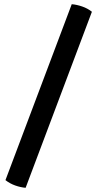

<svg xmlns="http://www.w3.org/2000/svg" viewBox="-20 -732 466 914"><path d="M321.5 -712Q345.5 -710 371.5 -701Q397.5 -692 417.5 -676L102 162Q78 160 52.5 151Q27 142 6 125.5Z"/></svg>

Font: Signika Negative Medium
Style: Regular
Weight: 500
Designer: Anna Giedry
Foundry: Anna Giedry
Version: Version 2.001